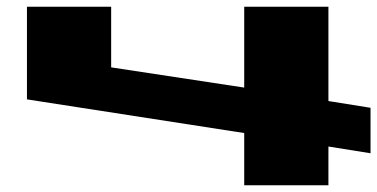

<svg xmlns="http://www.w3.org/2000/svg" viewBox="-20 -550 1120 570"><path d="M60 -255V-530H310V-350L705 -290V-530H955V-250L1080 -230V-95L955 -115V0H705V-155Z"/></svg>

Font: Stalin One
Style: Regular
Weight: 400
Designer: Jovanny Lemonad
Foundry: Alexey Maslov, Jovanny Lemonad
Version: Version 3.002; ttfautohint (v0.91) -l 8 -r 50 -G 200 -x 0 -w